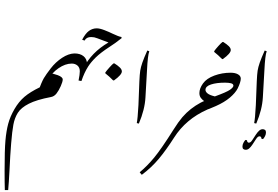

<svg xmlns="http://www.w3.org/2000/svg" viewBox="-20 -1400 2920 2018"><path d="M504.4 -629.4Q533.7 -629.4 586.4 -610.1Q639.2 -590.8 639.2 -564.5Q639.2 -541.5 618.9 -495.4Q598.6 -449.2 574 -417.5Q549.3 -385.7 514.2 -379.9Q364.7 -351.6 283 -309.8Q201.2 -268.1 167.5 -214.4Q133.8 -160.6 120.6 -90.1Q107.4 -19.5 97.2 107.2Q86.9 233.9 80.1 385.7Q72.8 524.9 65.9 597.7H30.8Q28.3 526.4 28.3 395.5Q28.3 178.2 37.1 77.6Q45.9 -22.9 66.4 -99.4Q86.9 -175.8 132.3 -253.9Q177.7 -332 237.1 -382.6Q296.4 -433.1 397.9 -482.4Q429.7 -566.9 453.9 -598.1Q478 -629.4 504.4 -629.4ZM193.4 -743.7ZM303.2 308.6ZM438.5 -573.7Z M732.9 -731.9Q664.6 -731 594.7 -682.6Q524.4 -634.3 482.4 -558.1Q469.2 -536.6 455.1 -536.6Q434.1 -537.6 432.1 -554.2Q432.1 -565.9 445.3 -585Q462.9 -615.7 513.4 -681.4Q564 -747.1 632.8 -792.5Q699.7 -836.4 761.7 -838.4Q822.8 -838.4 858.2 -809.3Q893.6 -780.3 894.5 -730Q911.1 -725.6 911.1 -714.4Q911.1 -706.5 906.7 -701.2Q865.7 -637.2 835.9 -548.3L805.7 -553.7Q818.8 -617.7 818.8 -650.9Q818.8 -689.9 794.4 -710.9Q770 -731.9 732.9 -731.9ZM796.9 -1230.5ZM671.4 -1336.4ZM756.8 15.1ZM438.5 -573.7ZM787.1 -455.1Z M1086.9 -629.4V-638.2Q1099.1 -656.2 1130.4 -691.2Q1161.6 -726.1 1173.8 -733.9H1182.6Q1220.2 -710 1240.5 -689.7Q1260.7 -669.4 1260.7 -649.4Q1260.7 -614.3 1178.2 -554.7H1169.4Q1127.4 -597.7 1086.9 -629.4ZM1173.8 -643.1ZM1173.8 -484.4Z M997.1 -1102.1Q1028.8 -1102.1 1078.1 -1083Q1127.4 -1064 1162.6 -1046.4Q1226.6 -1015.6 1256.3 -1011.2L1258.3 -999Q1191.4 -945.3 1128.9 -905.8Q1037.6 -846.2 987.5 -797.4Q937.5 -748.5 906.7 -701.2Q883.8 -663.6 876.5 -658.7Q869.1 -653.8 862.8 -653.8Q849.6 -654.8 848.6 -662.6Q848.6 -668.5 856 -682.6Q940.9 -849.6 1120.1 -953.6Q1098.1 -961.4 1066.9 -973.6Q987.8 -1004.4 970.9 -1007.6Q954.1 -1010.7 938.5 -1010.7Q887.2 -1010.7 869.1 -973.6L843.3 -982.4Q877.9 -1048.3 914.8 -1075.2Q951.7 -1102.1 997.1 -1102.1ZM1082.5 -1379.9ZM1173.8 -643.1Z M1417.5 -106.4Q1427.2 -150.4 1435.1 -295.4L1444.8 -543.9Q1448.2 -620.6 1453.9 -657Q1459.5 -693.4 1476.3 -742.2Q1493.2 -791 1528.3 -869.1L1549.3 -861.3Q1532.7 -820.8 1524.9 -659.2L1508.8 -377Q1502 -248 1439.5 -101.1ZM1527.3 -1103ZM1528.3 -997.6ZM1419.4 58.1Z M2202.1 -300.8Q2202.1 -283.2 2186.8 -268.6Q2171.4 -253.9 2158.2 -248Q1933.6 -148.4 1809.6 46.4Q1727.1 175.8 1649.7 268.6Q1572.3 361.3 1470.2 437.5L1448.2 410.6Q1526.4 346.2 1601.1 255.6Q1675.8 165 1803.2 -37.1Q1855 -119.6 1896 -167.5Q1937 -215.3 1985.8 -253.7Q2034.7 -292 2087.4 -320.1Q2140.1 -348.1 2169.9 -348.1Q2202.1 -348.1 2202.1 -300.8ZM1854 -462.9ZM1691.4 456.1ZM1777.8 179.2ZM1615.7 29.8ZM1841.3 227.5Z M2231.4 -854V-862.8Q2243.7 -881.3 2274.9 -916Q2306.2 -950.7 2318.4 -958.5H2327.1Q2364.7 -934.6 2385 -914.6Q2405.3 -894.5 2405.3 -874Q2405.3 -838.9 2322.8 -779.3H2314Q2272 -822.3 2231.4 -854ZM2318.4 -868.7ZM2318.4 -1028.8Z M2075.7 -421.9Q2075.7 -470.2 2113.5 -522.9Q2151.4 -575.7 2232.7 -605.7Q2314 -635.7 2404.3 -635.7Q2451.7 -635.7 2481.2 -618.9Q2510.7 -602.1 2510.7 -573.2Q2509.8 -535.6 2478 -470.2Q2453.6 -422.9 2396 -374Q2338.4 -325.2 2249.3 -285.6Q2160.2 -246.1 2146 -245.6Q2116.7 -246.1 2116.2 -281.2Q2116.2 -319.3 2130.9 -333.5Q2107.9 -349.1 2091.8 -369.9Q2075.7 -390.6 2075.7 -421.9ZM2433.1 -499.5Q2433.1 -518.1 2408.2 -524.7Q2383.3 -531.2 2344.7 -531.2Q2255.9 -531.2 2197.8 -512.2Q2139.6 -493.2 2139.6 -455.6Q2139.6 -436 2161.6 -418Q2183.6 -399.9 2238.3 -386.7Q2362.3 -431.6 2397.7 -456.8Q2433.1 -481.9 2433.1 -499.5ZM2318.4 -868.7ZM2325.2 -40.5ZM2158.2 -248Z M2635.7 66.4 2669.9 14.2Q2688.5 -13.7 2705.1 -27.8Q2721.7 -42 2741.2 -42Q2756.3 -42 2765.9 -33.9Q2775.4 -25.9 2775.4 -8.3Q2775.4 11.7 2765.9 30.5Q2756.3 49.3 2744.6 62L2728 58.1Q2728 45.9 2722.4 39.3Q2716.8 32.7 2708.5 32.7Q2699.7 32.7 2690.9 38.6Q2682.1 44.4 2668.5 65.4L2634.8 117.2Q2615.7 146 2598.9 160.2Q2582 174.3 2563 174.3Q2547.9 174.3 2538.1 166.5Q2528.3 158.7 2528.3 141.1Q2528.3 120.6 2538.1 101.8Q2547.9 83 2559.1 70.8L2576.2 74.2Q2576.2 86.4 2581.8 93Q2587.4 99.6 2595.2 99.6Q2604 99.6 2612.8 94Q2621.6 88.4 2635.7 66.4ZM2653.3 82ZM2653.3 -68.4ZM2653.3 184.1ZM2653.3 36.1ZM2653.3 58.1ZM2653.3 166.5ZM2653.3 -35.6Z M2651.4 -106.4Q2661.1 -150.4 2668.9 -295.4L2678.7 -543.9Q2682.1 -620.6 2687.7 -657Q2693.4 -693.4 2710.2 -742.2Q2727.1 -791 2762.2 -869.1L2783.2 -861.3Q2766.6 -820.8 2758.8 -659.2L2742.7 -377Q2735.8 -248 2673.3 -101.1ZM2761.2 -1103ZM2762.2 -997.6ZM2653.3 58.1Z"/></svg>

Font: Noto Nastaliq Urdu
Style: Regular
Weight: 400
Designer: Monotype Design Team
Foundry: Monotype Imaging Inc.
Version: Version 1.02 uh